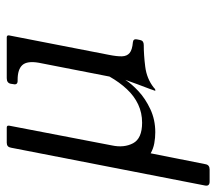

<svg xmlns="http://www.w3.org/2000/svg" viewBox="-80 -424 656 583"><g transform="rotate(-90 248.5 -132.0)"><path d="M-11 176Q-25 176 -23 163L92 -427Q94 -440 107 -440H153Q160 -440 159 -433L99 -121Q91 -84 105.5 -56.5Q120 -29 168 -29Q198 -29 223.5 -41Q249 -53 270 -75.5Q291 -98 308 -128L350 -343Q356 -378 343 -392.5Q330 -407 298 -407H295Q282 -407 285 -420L286 -427Q288 -440 303 -440H427Q434 -440 433 -433L374 -130Q369 -105 369.5 -90Q370 -75 379.5 -67Q389 -59 412 -57Q423 -56 421 -45L419 -35Q417 -24 404 -24Q374 -24 338 -19.5Q302 -15 275 6Q272 9 270.5 10Q269 11 267 11H266Q266 11 265 11Q264 11 265 10Q265 9 271 -7Q277 -23 285 -44Q293 -65 298 -80Q286 -61 263.5 -40Q241 -19 209 -4Q177 11 139 11Q122 11 105.5 8Q89 5 75 -3L42 163Q40 176 26 176Z"/></g></svg>

Font: Young Serif Light
Style: Italic
Weight: 300
Italic angle: -10.979°
Designer: Bastien Sozeau
Foundry: NBR — Bastien Sozeau
Version: Version 5.001